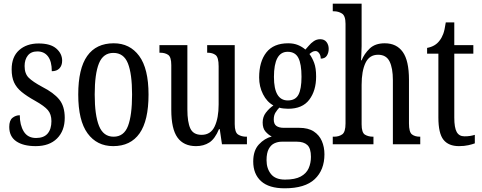

<svg xmlns="http://www.w3.org/2000/svg" viewBox="-20 -780 2605 1038"><path d="M173 10Q106 10 68 -16Q30 -42 30 -94Q30 -129 47.5 -143Q65 -157 87 -157Q87 -104 108.5 -69Q130 -34 175 -34Q217 -34 237.5 -58Q258 -82 258 -125Q258 -162 239 -184.5Q220 -207 170 -235Q125 -260 97 -283Q69 -306 56 -334.5Q43 -363 43 -405Q43 -473 83.5 -509Q124 -545 189 -545Q253 -545 284.5 -517.5Q316 -490 316 -452Q316 -426 301.5 -410.5Q287 -395 260 -395Q260 -448 239.5 -475Q219 -502 182 -502Q148 -502 130.5 -480Q113 -458 113 -423Q113 -382 135 -360Q157 -338 209 -310Q270 -279 300 -242.5Q330 -206 330 -143Q330 -73 288.5 -31.5Q247 10 173 10Z M592 10Q504 10 453.5 -59Q403 -128 403 -269Q403 -409 451.5 -477.5Q500 -546 595 -546Q682 -546 732.5 -477.5Q783 -409 783 -269Q783 -128 734.5 -59Q686 10 592 10ZM594 -41Q650 -41 672 -99Q694 -157 694 -269Q694 -381 671.5 -437.5Q649 -494 593 -494Q538 -494 515 -437.5Q492 -381 492 -269Q492 -157 515.5 -99Q539 -41 594 -41Z M1040 10Q973 10 939.5 -36.5Q906 -83 906 -186V-428Q906 -472 889 -483.5Q872 -495 846 -495H842V-536H993V-188Q993 -120 1009 -85.5Q1025 -51 1070 -51Q1119 -51 1140.5 -96.5Q1162 -142 1162 -215V-422Q1162 -470 1145.5 -482.5Q1129 -495 1103 -495H1100V-536H1249V-109Q1249 -64 1267.5 -52.5Q1286 -41 1311 -41H1315V0H1180L1168 -82H1164Q1142 -29 1111.5 -9.5Q1081 10 1040 10Z M1519 238Q1434 238 1391.5 199.5Q1349 161 1349 93Q1349 34 1379.5 1Q1410 -32 1449 -42Q1431 -51 1415.5 -68.5Q1400 -86 1400 -118Q1400 -148 1417 -170.5Q1434 -193 1458 -210Q1423 -229 1402 -270.5Q1381 -312 1381 -361Q1381 -447 1420 -496.5Q1459 -546 1538 -546Q1568 -546 1591 -536.5Q1614 -527 1631 -512Q1639 -520 1650 -533.5Q1661 -547 1676.5 -557.5Q1692 -568 1711 -568Q1734 -568 1745.5 -552.5Q1757 -537 1757 -516Q1757 -495 1747 -479Q1737 -463 1714 -463Q1714 -480 1705.5 -492Q1697 -504 1686 -504Q1676 -504 1668.5 -499.5Q1661 -495 1653 -488Q1668 -468 1678.5 -440Q1689 -412 1689 -366Q1689 -290 1652 -241Q1615 -192 1538 -192Q1528 -192 1513 -193.5Q1498 -195 1490 -198Q1480 -188 1470 -172.5Q1460 -157 1460 -134Q1460 -109 1474.5 -99Q1489 -89 1514 -89H1597Q1646 -89 1676 -69.5Q1706 -50 1720 -17.5Q1734 15 1734 54Q1734 139 1681.5 188.5Q1629 238 1519 238ZM1536 -237Q1577 -237 1593.5 -268Q1610 -299 1610 -365Q1610 -434 1593 -467Q1576 -500 1535 -500Q1461 -500 1461 -364Q1461 -237 1536 -237ZM1521 191Q1575 191 1605.5 174.5Q1636 158 1648.5 130Q1661 102 1661 68Q1661 22 1641.5 4Q1622 -14 1585 -14H1503Q1483 -14 1464 -5.5Q1445 3 1433 25Q1421 47 1421 86Q1421 131 1445 161Q1469 191 1521 191Z M1779 0V-41H1786Q1812 -41 1830 -53.5Q1848 -66 1848 -113V-651Q1848 -695 1828.5 -707Q1809 -719 1786 -719H1779V-760H1935V-531Q1935 -507 1933.5 -483.5Q1932 -460 1932 -454H1935Q1949 -489 1978.5 -517.5Q2008 -546 2060 -546Q2124 -546 2157.5 -499Q2191 -452 2191 -349V-113Q2191 -66 2207 -53.5Q2223 -41 2250 -41H2252V0H2104V-347Q2104 -412 2086 -448Q2068 -484 2024 -484Q1977 -484 1956 -440Q1935 -396 1935 -321V-108Q1935 -63 1953 -52Q1971 -41 1997 -41H1999V0Z M2461 10Q2405 10 2377.5 -24.5Q2350 -59 2350 -145V-490H2289V-521Q2333 -529 2356 -560Q2368 -575 2376 -596Q2384 -617 2390 -659H2436V-536H2539V-490H2436V-144Q2436 -90 2449 -66.5Q2462 -43 2491 -43Q2508 -43 2521 -45Q2534 -47 2547 -51V-5Q2534 0 2512 5Q2490 10 2461 10Z"/></svg>

Font: Noto Serif Tamil ExtraCondensed
Style: Regular
Weight: 400
Width: 2
Designer: Indian Type Foundry, Tom Grace, and the Monotype Design Team
Foundry: Monotype Imaging Inc.
Version: Version 2.004; ttfautohint (v1.8.4.7-5d5b)